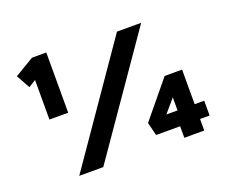

<svg xmlns="http://www.w3.org/2000/svg" viewBox="-118 -910 1292 1096"><g transform="rotate(-20 528.0 -362.5)"><path d="M140 -360V-652L157 -611L96 -573L50 -656L167 -726H254V-360H197Q185 -360 171 -360Q157 -360 140 -360ZM190 0 674 -700H821L336 0ZM933 -159H1007V-69H933ZM748 -125 732 -159H901L845 -123V-283L874 -272ZM949 1H828V-101L885 -69H682L662 -149L843 -369H949Z"/></g></svg>

Font: Lexend Tera
Style: Bold
Weight: 700
Designer: Bonnie Shaver-Troup, Thomas Jockin
Foundry: Lexend
Version: Version 1.007